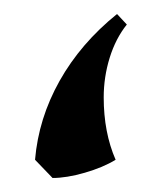

<svg xmlns="http://www.w3.org/2000/svg" viewBox="-20 -239 231 274"><path d="M161 -204Q145 -184 136.5 -156.5Q128 -129 128 -100Q128 -50 145 -11Q127 0 101 7.5Q75 15 55 15L30 -11Q35 -70 65 -123.5Q95 -177 147 -219Z"/></svg>

Font: Mirza
Style: Regular
Weight: 400
Designer: Arabic design by Kourosh Beigpour, Latin design by Eduardo Tunni, engineering by Lasse Fister
Version: Version 1.000